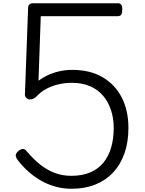

<svg xmlns="http://www.w3.org/2000/svg" viewBox="-20 -1148 894 1187"><path d="M422 19Q376 19 331.5 8Q287 -3 245 -25Q203 -47 163.5 -80.5Q124 -114 89 -159Q80 -170 77.5 -183.5Q75 -197 92 -213Q107 -226 120.5 -227Q134 -228 147 -211Q188 -162 231 -128.5Q274 -95 321 -78Q368 -61 421 -61Q488 -61 537.5 -82Q587 -103 619 -142Q651 -181 667 -235.5Q683 -290 683 -357Q683 -417 666 -468Q649 -519 616.5 -557Q584 -595 535.5 -615.5Q487 -636 425 -636Q380 -636 339 -626Q298 -616 265 -598Q232 -580 208 -554Q189 -535 171.5 -533.5Q154 -532 144 -541.5Q134 -551 134 -563L154 -1104Q155 -1115 163 -1121.5Q171 -1128 184 -1128H708Q722 -1128 729 -1120Q736 -1112 736 -1090Q736 -1069 730 -1058.5Q724 -1048 708 -1048H232L218 -649Q243 -668 275 -683Q307 -698 345.5 -707Q384 -716 427 -716Q537 -716 614.5 -670.5Q692 -625 733 -544.5Q774 -464 774 -357Q774 -271 750 -201.5Q726 -132 680 -82.5Q634 -33 569 -7Q504 19 422 19Z"/></svg>

Font: Playwrite CL
Style: Regular
Weight: 400
Designer: Veronika Burian, José Scaglione
Foundry: TypeTogether
Version: Version 1.002